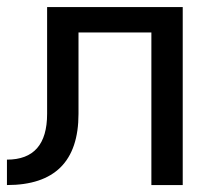

<svg xmlns="http://www.w3.org/2000/svg" viewBox="-20 -533 620 553"><path d="M0 -73.2Q115.7 -73.2 115.7 -205.1V-512.7H506.3V0H416V-439.5H206.1V-205.1Q206.1 0 0 0Z"/></svg>

Font: Sansation
Style: Regular
Weight: 400
Designer: Bernd Montag
Version: Version 1.301